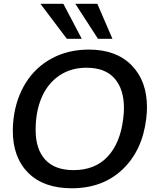

<svg xmlns="http://www.w3.org/2000/svg" viewBox="-20 -987 847 1018"><path d="M334.5 -781.2 194.3 -966.8H315.9L413.6 -781.2ZM499.5 -781.2 379.4 -966.8H496.1L576.2 -781.2ZM168.9 -298.3Q168.9 -196.3 219.7 -140.6Q270.5 -85 370.1 -85Q483.9 -85 550.8 -156.7Q617.7 -228.5 633.3 -357.9Q637.2 -389.2 637.2 -414.6Q637.2 -514.6 587.2 -571.3Q537.1 -627.9 438.5 -627.9Q355.5 -627.9 293.9 -585.9Q232.4 -543.9 200.7 -469.7Q168.9 -395.5 168.9 -298.3ZM360.4 11.2Q211.9 11.2 129.9 -70.3Q47.9 -151.9 47.9 -294.4Q47.9 -322.8 51.8 -357.9Q65.4 -466.3 117.2 -548.8Q168.9 -631.3 255.4 -677.7Q341.8 -724.1 451.7 -724.1Q595.7 -724.1 677.5 -641.1Q759.3 -558.1 759.3 -418.5Q759.3 -391.6 755.4 -357.9Q734.9 -188.5 629.6 -88.6Q524.4 11.2 360.4 11.2Z"/></svg>

Font: Muli
Style: Semi-BoldItalic
Weight: 600
Italic angle: -7°
Designer: Vernon Adams
Foundry: newtypography
Version: Version 2.0; ttfautohint (v1.00rc1.2-2d82) -l 8 -r 50 -G 200